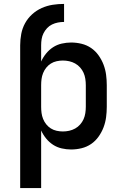

<svg xmlns="http://www.w3.org/2000/svg" viewBox="-20 -755 640 980"><path d="M83 205V-524Q83 -553 88.5 -582Q94 -611 108 -636.5Q122 -662 144 -682Q166 -702 193 -714Q220 -726 248.5 -730.5Q277 -735 307 -735V-643Q291 -643 275.5 -640Q260 -637 245.5 -630Q231 -623 220 -611Q209 -599 202 -585Q195 -571 192.5 -555.5Q190 -540 190 -524V-441Q200 -463 215.5 -482Q231 -501 251 -514Q271 -527 295 -532.5Q319 -538 343 -538Q370 -538 396.5 -531.5Q423 -525 445 -510Q467 -495 483 -472.5Q499 -450 508.5 -425Q518 -400 521.5 -373.5Q525 -347 525 -320V-210Q525 -183 521.5 -156.5Q518 -130 508.5 -105Q499 -80 483 -57.5Q467 -35 445 -20Q423 -5 396.5 1.5Q370 8 343 8Q319 8 295 2.5Q271 -3 251 -16Q231 -29 215.5 -48Q200 -67 190 -89V205ZM301 -84Q317 -84 333 -87.5Q349 -91 363.5 -99Q378 -107 389 -119.5Q400 -132 406.5 -146.5Q413 -161 415.5 -177.5Q418 -194 418 -210V-320Q418 -336 415.5 -352.5Q413 -369 406.5 -383.5Q400 -398 389 -410.5Q378 -423 363.5 -431Q349 -439 333 -442.5Q317 -446 301 -446Q285 -446 269 -442.5Q253 -439 239.5 -430.5Q226 -422 216 -409.5Q206 -397 200 -382Q194 -367 192 -351.5Q190 -336 190 -320V-210Q190 -194 192 -178.5Q194 -163 200 -148Q206 -133 216 -120.5Q226 -108 239.5 -99.5Q253 -91 269 -87.5Q285 -84 301 -84Z"/></svg>

Font: Iosevka Curly SmBdEx
Style: Regular
Weight: 600
Width: 7
Monospace: yes
Designer: Belleve Invis
Foundry: Belleve Invis
Version: Version 11.1.0; ttfautohint (v1.8.3)